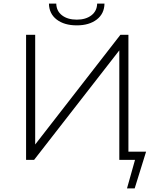

<svg xmlns="http://www.w3.org/2000/svg" viewBox="-20 -895 885 1075"><path d="M410 -753Q340 -753 297.5 -785.5Q255 -818 254 -875H295Q296 -833 327.5 -809Q359 -785 410 -785Q460 -785 491.5 -809Q523 -833 524 -875H565Q564 -818 521.5 -785.5Q479 -753 410 -753ZM798 -46 734 160H691L736 0H648V-613L171 0H126V-700H177V-86L654 -700H699V-46Z"/></svg>

Font: Hilab Light
Style: Regular
Weight: 300
Designer: Cristianderson Lima
Foundry: Cristianderson
Version: Version 1.0